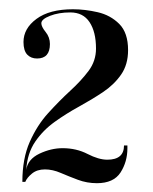

<svg xmlns="http://www.w3.org/2000/svg" viewBox="-20 -754 338 425"><path d="M194.5 -348.5Q172.5 -348.5 152.5 -356Q132.5 -363.5 114.5 -371.2Q96.5 -379 79.5 -379Q62 -379 50.8 -369.8Q39.5 -360.5 36 -351.5H29.5Q29.5 -403 45.8 -439.8Q62 -476.5 86.5 -503.5Q111 -530.5 135.2 -552.8Q159.5 -575 176 -597Q192.5 -619 192.5 -646.5Q192.5 -683.5 178.2 -705Q164 -726.5 135.5 -726.5Q110 -726.5 90.8 -719Q71.5 -711.5 71.5 -702.5Q71.5 -695 81 -683.2Q90.5 -671.5 90.5 -656.5Q90.5 -624.5 62 -624.5Q48.5 -624.5 40.2 -633.2Q32 -642 32 -661Q32 -691 60.8 -712.2Q89.5 -733.5 141.5 -733.5Q168 -733.5 196.2 -727Q224.5 -720.5 244 -701Q263.5 -681.5 263.5 -643Q263.5 -611 248 -588.8Q232.5 -566.5 207.8 -550Q183 -533.5 154.8 -518Q126.5 -502.5 101 -484.2Q75.5 -466 58 -440.5Q40.5 -415 38 -378Q41.5 -401.5 67.2 -413.8Q93 -426 118.5 -426Q149 -426 173.8 -413.2Q198.5 -400.5 217.5 -400.5Q254.5 -400.5 254.5 -432H262V-425.5Q262 -396 246.8 -372.2Q231.5 -348.5 194.5 -348.5Z"/></svg>

Font: Imbue 100pt
Style: Regular
Weight: 400
Designer: Tyler Finck
Foundry: Etcetera Type Company
Version: Version 1.102; ttfautohint (v1.8.3)